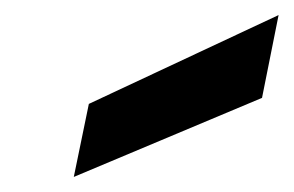

<svg xmlns="http://www.w3.org/2000/svg" viewBox="-20 -827 390 255"><path d="M350 -807 328 -697 78 -592 98 -689Z"/></svg>

Font: Albert Sans
Style: Bold Italic
Weight: 700
Italic angle: -11.25°
Designer: Andreas Rasmussen
Foundry: a.Foundry
Version: Version 1.025